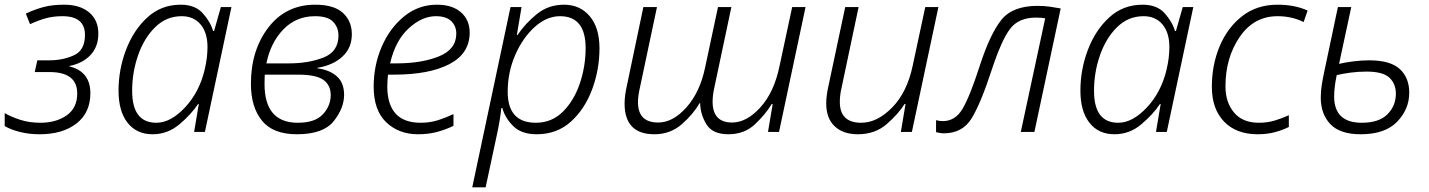

<svg xmlns="http://www.w3.org/2000/svg" viewBox="-21 -562 6090 818"><path d="M148 10Q246 10 305 -36Q364 -82 364 -165Q364 -257 275 -279V-281Q331 -292 364.5 -327.5Q398 -363 398 -419Q398 -476 359 -509Q320 -542 252 -542Q202 -542 164.5 -532Q127 -522 89 -504L107 -459Q144 -476 175.5 -484.5Q207 -493 245 -493Q341 -493 341 -413Q341 -348 294 -326.5Q247 -305 189 -305H138L127 -255H190Q308 -255 308 -164Q308 -102 263 -70.5Q218 -39 151 -39Q104 -39 65.5 -51.5Q27 -64 -1 -80V-25Q24 -10 63 0Q102 10 148 10Z M629 10Q693 10 743 -32Q793 -74 823 -119H826L806 0H852L965 -532H920L891 -430H887Q875 -470 842.5 -506Q810 -542 749 -542Q666 -542 607 -488Q548 -434 516 -350Q484 -266 484 -176Q484 -88 522.5 -39Q561 10 629 10ZM645 -39Q542 -39 542 -175Q542 -254 567.5 -327Q593 -400 640.5 -446.5Q688 -493 753 -493Q804 -493 833.5 -458Q863 -423 863 -362Q863 -342 860.5 -318.5Q858 -295 851 -265Q828 -169 767 -104Q706 -39 645 -39Z M1244 10Q1356 10 1400.5 -45.5Q1445 -101 1445 -158Q1445 -209 1414.5 -236.5Q1384 -264 1331 -271V-273Q1398 -284 1438 -321Q1478 -358 1478 -416Q1478 -472 1440 -507Q1402 -542 1322 -542Q1197 -542 1122.5 -445Q1048 -348 1048 -205Q1048 -106 1095 -48Q1142 10 1244 10ZM1114 -292Q1132 -381 1186.5 -437Q1241 -493 1321 -493Q1376 -493 1398.5 -469Q1421 -445 1421 -411Q1421 -342 1357.5 -317Q1294 -292 1211 -292ZM1248 -39Q1106 -39 1106 -204Q1106 -219 1106.5 -229Q1107 -239 1107 -244H1249Q1326 -244 1357 -221.5Q1388 -199 1388 -157Q1388 -111 1354.5 -75Q1321 -39 1248 -39Z M1760 10Q1806 10 1843.5 -0.5Q1881 -11 1911 -26V-76Q1880 -61 1845.5 -50Q1811 -39 1771 -39Q1629 -39 1629 -195Q1629 -208 1630 -221Q1631 -234 1632 -244H1658Q1808 -244 1894 -289Q1980 -334 1980 -423Q1980 -477 1943 -509.5Q1906 -542 1841 -542Q1762 -542 1701 -492.5Q1640 -443 1605.5 -363.5Q1571 -284 1571 -193Q1571 -92 1624.5 -41Q1678 10 1760 10ZM1641 -292Q1663 -388 1719.5 -440.5Q1776 -493 1836 -493Q1880 -493 1901.5 -472Q1923 -451 1923 -419Q1923 -352 1849.5 -322Q1776 -292 1668 -292Z M1991 236H2048L2096 12Q2109 -47 2115 -102H2119Q2131 -59 2166 -24.5Q2201 10 2265 10Q2352 10 2411.5 -44Q2471 -98 2502 -182Q2533 -266 2533 -356Q2533 -444 2491.5 -493Q2450 -542 2382 -542Q2315 -542 2265.5 -501.5Q2216 -461 2184 -413H2181L2201 -532H2154ZM2262 -39Q2142 -39 2142 -171Q2142 -254 2174 -327.5Q2206 -401 2257 -447Q2308 -493 2365 -493Q2474 -493 2474 -357Q2474 -280 2449.5 -207Q2425 -134 2377.5 -86.5Q2330 -39 2262 -39Z M2767 10Q2835 10 2884 -33Q2933 -76 2959 -122H2962Q2963 -74 2989 -32Q3015 10 3082 10Q3151 10 3196.5 -33.5Q3242 -77 3267 -119H3271L3251 0H3298L3411 -532H3354L3300 -280Q3277 -169 3218.5 -104.5Q3160 -40 3098 -40Q3015 -40 3015 -129Q3015 -157 3023 -192L3095 -532H3038L2983 -274Q2961 -169 2903.5 -104.5Q2846 -40 2783 -40Q2697 -40 2697 -127Q2697 -153 2706 -192L2778 -532H2720L2650 -198Q2640 -155 2640 -121Q2640 10 2767 10Z M3634 10Q3707 10 3757 -33.5Q3807 -77 3833 -119H3837L3817 0H3864L3977 -532H3921L3867 -280Q3843 -168 3779.5 -103.5Q3716 -39 3648 -39Q3557 -39 3557 -128Q3557 -158 3565 -191L3637 -532H3580L3509 -198Q3499 -153 3499 -122Q3499 -58 3535 -24Q3571 10 3634 10Z M4000 6Q4079 6 4118 -57Q4157 -120 4204 -264Q4247 -394 4283.5 -440.5Q4320 -487 4392 -487Q4418 -487 4432 -484L4328 0H4386L4498 -526Q4477 -530 4452 -533.5Q4427 -537 4399 -537Q4293 -537 4245 -477Q4197 -417 4153 -281Q4110 -148 4079 -97Q4048 -46 3996 -46Q3981 -46 3967 -50V1Q3972 2 3981 4Q3990 6 4000 6Z M4727 10Q4791 10 4841 -32Q4891 -74 4921 -119H4924L4904 0H4950L5063 -532H5018L4989 -430H4985Q4973 -470 4940.5 -506Q4908 -542 4847 -542Q4764 -542 4705 -488Q4646 -434 4614 -350Q4582 -266 4582 -176Q4582 -88 4620.5 -39Q4659 10 4727 10ZM4743 -39Q4640 -39 4640 -175Q4640 -254 4665.5 -327Q4691 -400 4738.5 -446.5Q4786 -493 4851 -493Q4902 -493 4931.5 -458Q4961 -423 4961 -362Q4961 -342 4958.5 -318.5Q4956 -295 4949 -265Q4926 -169 4865 -104Q4804 -39 4743 -39Z M5337 10Q5378 10 5411 1Q5444 -8 5470 -21V-71Q5439 -57 5408.5 -48Q5378 -39 5342 -39Q5273 -39 5236.5 -82.5Q5200 -126 5200 -194Q5200 -316 5260.5 -404.5Q5321 -493 5422 -493Q5483 -493 5533 -468L5550 -517Q5495 -542 5422 -542Q5334 -542 5271.5 -493.5Q5209 -445 5175.5 -365.5Q5142 -286 5142 -192Q5142 -98 5194 -44Q5246 10 5337 10Z M5776 10Q5880 10 5931.5 -43.5Q5983 -97 5983 -167Q5983 -231 5942.5 -268Q5902 -305 5813 -305Q5779 -305 5744 -300.5Q5709 -296 5684 -290L5736 -532H5679L5621 -257Q5615 -230 5610.5 -202Q5606 -174 5606 -146Q5606 -76 5647 -33Q5688 10 5776 10ZM5781 -39Q5663 -39 5663 -151Q5663 -190 5674 -242Q5699 -248 5732 -252.5Q5765 -257 5801 -257Q5872 -257 5899 -230.5Q5926 -204 5926 -163Q5926 -111 5890 -75Q5854 -39 5781 -39Z"/></svg>

Font: Noto Sans UI Light
Style: Italic
Weight: 300
Italic angle: -12°
Designer: Monotype Design Team
Foundry: Monotype Imaging Inc.
Version: Version 1.901